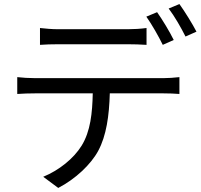

<svg xmlns="http://www.w3.org/2000/svg" viewBox="-20 -878 988 946"><path d="M65 -415C93 -417 122 -418 152 -418H437C435 -322 426 -231 382 -160C343 -97 271 -39 193 -7L267 48C352 4 428 -68 464 -135C504 -209 518 -308 521 -418H786C810 -418 842 -417 864 -415V-498C839 -495 807 -493 786 -493H152C121 -493 93 -495 65 -498ZM177 -657C202 -659 235 -660 268 -660H609C638 -660 673 -659 702 -657V-740C673 -736 638 -734 609 -734H267C235 -734 205 -737 177 -740ZM701 -796C728 -758 762 -698 782 -657L836 -681C816 -722 779 -783 754 -818ZM811 -836C840 -798 872 -742 894 -698L948 -722C929 -759 890 -822 864 -858Z"/></svg>

Font: GenEiGothic-pro-Regular
Style: Regular
Weight: 400
Designer: Ryoko NISHIZUKA (kana & ideographs); Paul D. Hunt (Latin, Greek & Cyrillic); Wenlong ZHANG (bopomofo); Sandoll Communica
Foundry: Adobe Systems Incorporated; o_tamon
Version: Version 1.000.140830